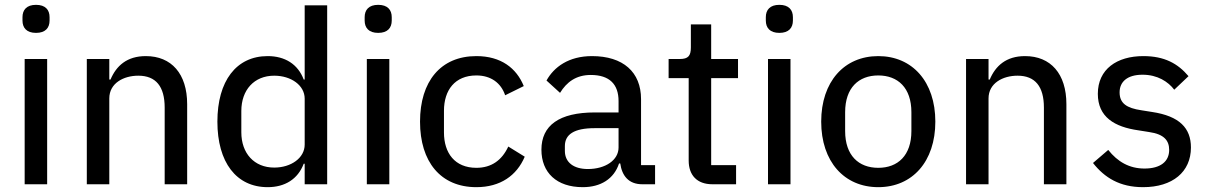

<svg xmlns="http://www.w3.org/2000/svg" viewBox="-20 -762 4996 794"><path d="M129 -626C168 -626 185 -647 185 -677V-691C185 -721 168 -742 129 -742C90 -742 73 -721 73 -691V-677C73 -647 90 -626 129 -626ZM82 0H175V-518H82Z M432 0V-355C432 -418 491 -449 552 -449C625 -449 661 -404 661 -317V0H754V-331C754 -457 689 -530 583 -530C505 -530 461 -490 437 -433H432V-518H339V0Z M1240 0H1333V-740H1240V-433H1236C1212 -497 1158 -530 1087 -530C957 -530 879 -427 879 -259C879 -91 957 12 1087 12C1158 12 1212 -21 1236 -85H1240ZM1114 -69C1031 -69 978 -128 978 -215V-303C978 -390 1031 -449 1114 -449C1184 -449 1240 -409 1240 -354V-164C1240 -109 1184 -69 1114 -69Z M1544 -626C1583 -626 1600 -647 1600 -677V-691C1600 -721 1583 -742 1544 -742C1505 -742 1488 -721 1488 -691V-677C1488 -647 1505 -626 1544 -626ZM1497 0H1590V-518H1497Z M1950 12C2049 12 2117 -36 2150 -114L2082 -156C2056 -100 2013 -68 1950 -68C1861 -68 1816 -129 1816 -214V-304C1816 -389 1861 -450 1950 -450C2010 -450 2052 -419 2069 -368L2146 -406C2116 -480 2052 -530 1950 -530C1802 -530 1717 -425 1717 -259C1717 -93 1802 12 1950 12Z M2689 0V-79H2631V-352C2631 -464 2557 -530 2428 -530C2332 -530 2271 -485 2240 -429L2296 -378C2323 -422 2362 -452 2423 -452C2501 -452 2538 -413 2538 -344V-297H2440C2292 -297 2219 -243 2219 -143C2219 -48 2282 12 2390 12C2464 12 2519 -22 2540 -86H2545C2552 -36 2579 0 2636 0ZM2411 -63C2353 -63 2316 -90 2316 -138V-158C2316 -206 2354 -232 2439 -232H2538V-152C2538 -100 2484 -63 2411 -63Z M3024 0V-79H2921V-439H3032V-518H2921V-661H2837V-566C2837 -531 2826 -518 2791 -518H2745V-439H2828V-98C2828 -38 2862 0 2926 0Z M3203 -626C3242 -626 3259 -647 3259 -677V-691C3259 -721 3242 -742 3203 -742C3164 -742 3147 -721 3147 -691V-677C3147 -647 3164 -626 3203 -626ZM3156 0H3249V-518H3156Z M3612 12C3753 12 3848 -94 3848 -259C3848 -424 3753 -530 3612 -530C3471 -530 3376 -424 3376 -259C3376 -94 3471 12 3612 12ZM3612 -68C3531 -68 3475 -119 3475 -220V-298C3475 -399 3531 -450 3612 -450C3693 -450 3749 -399 3749 -298V-220C3749 -119 3693 -68 3612 -68Z M4068 0V-355C4068 -418 4127 -449 4188 -449C4261 -449 4297 -404 4297 -317V0H4390V-331C4390 -457 4325 -530 4219 -530C4141 -530 4097 -490 4073 -433H4068V-518H3975V0Z M4707 12C4829 12 4905 -51 4905 -152C4905 -232 4858 -282 4744 -299L4700 -306C4640 -315 4610 -334 4610 -380C4610 -424 4642 -453 4705 -453C4767 -453 4811 -424 4836 -391L4895 -447C4851 -499 4796 -530 4708 -530C4599 -530 4520 -476 4520 -374C4520 -278 4589 -237 4688 -223L4732 -216C4795 -207 4815 -180 4815 -142C4815 -94 4779 -65 4713 -65C4650 -65 4602 -93 4563 -142L4500 -88C4548 -27 4611 12 4707 12Z"/></svg>

Font: IBM Plex Devanagari Text
Style: Regular
Weight: 450
Designer: Mike Abbink, Paul van der Laan, Pieter van Rosmalen, Erin McLaughlin
Foundry: Bold Monday
Version: Version 1.0